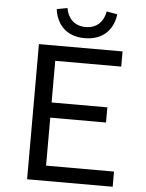

<svg xmlns="http://www.w3.org/2000/svg" viewBox="-63 -1033 826 1084"><g transform="rotate(5 350.0 -491.5)"><path d="M215 -972C225 -890 278 -822 386 -822C495 -822 548 -890 558 -972L497 -983C488 -928 452 -885 386 -885C320 -885 284 -928 275 -983ZM132 -766V0H617V-86H232V-358H548V-444H232V-680H606V-766Z"/></g></svg>

Font: Kawkab Mono Light
Style: Bold
Weight: 400
Monospace: yes
Designer: Abdullah Arif
Foundry: Abdullah Arif
Version: Version 1.000;PS 000.500;hotconv 1.0.88;makeotf.lib2.5.64775